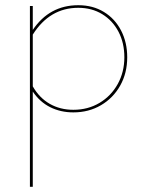

<svg xmlns="http://www.w3.org/2000/svg" viewBox="-20 -429 559 738"><path d="M469 -209Q469 -148 442 -100Q415 -52 368 -24.5Q321 3 262 3Q213 3 173 -17Q133 -37 106 -77V289H95V-406H106V-314Q170 -409 281 -409Q337 -409 379.5 -383Q422 -357 445.5 -311.5Q469 -266 469 -209ZM458 -209Q458 -264 435.5 -307Q413 -350 373 -374.5Q333 -399 281 -399Q171 -399 106 -296V-97Q131 -53 171 -30Q211 -7 262 -7Q318 -7 362.5 -33.5Q407 -60 432.5 -106Q458 -152 458 -209Z"/></svg>

Font: Ysabeau Infant Hairline
Style: Regular
Weight: 100
Designer: Christian Thalmann (Catharsis Fonts)
Version: Version 0.003